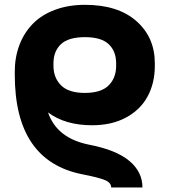

<svg xmlns="http://www.w3.org/2000/svg" viewBox="-20 -559 717 812"><path d="M42.5 -242.7V-245.1V-245.6V-255.9Q42.5 -317.4 62.3 -369.1Q82 -420.9 119.1 -458.7Q156.2 -496.6 212.9 -517.6Q269.5 -538.6 339.4 -538.6Q478.5 -538.6 556.6 -470Q634.8 -401.4 634.8 -291V-280.8Q634.8 -208 604.5 -151.6Q574.2 -95.2 513.7 -62.3Q453.1 -29.3 369.6 -29.3Q255.4 -29.3 183.1 -83.5Q220.7 26.4 358.4 53.2Q471.7 75.2 527.1 121.6Q582.5 168 582.5 233.9H450.2Q450.2 213.4 423.3 202.4Q396.5 191.4 328.6 178.2Q42.5 122.1 42.5 -242.7ZM339.4 -401.9Q269.5 -401.9 237.8 -372.1Q206.1 -342.3 206.1 -291V-280.8Q206.1 -230 238.3 -198Q270.5 -166 338.4 -166Q407.7 -166 439.5 -197.8Q471.2 -229.5 471.2 -280.8V-291Q471.2 -342.3 439.7 -372.1Q408.2 -401.9 339.4 -401.9Z"/></svg>

Font: Bert Sans Black
Style: Regular
Weight: 900
Designer: Christian Robertson, Adam Twardoch, & Cristiano Sobral
Foundry: Google
Version: Version 12.135;January 10, 2020;FontCreator 12.0.0.2547 64-b